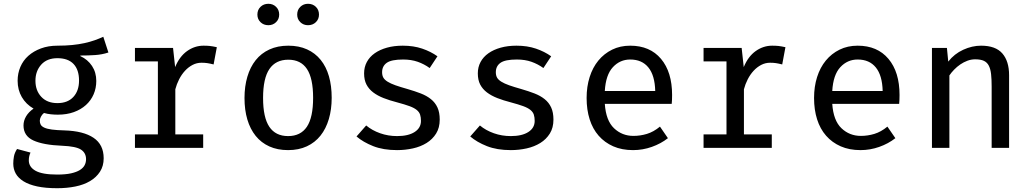

<svg xmlns="http://www.w3.org/2000/svg" viewBox="-20 -780 5440 1013"><path d="M141 25Q137 33 134.5 43.5Q132 54 132 66Q132 101 167.5 121Q203 141 282 141Q326 141 355 134.5Q384 128 401.5 117Q419 106 426.5 91.5Q434 77 434 60Q434 27 407.5 9.5Q381 -8 308 -11Q208 -15 156 -39Q104 -63 104 -118Q104 -143 117.5 -166Q131 -189 157 -207Q117 -230 95 -268Q73 -306 73 -354Q73 -393 87.5 -427Q102 -461 129.5 -485.5Q157 -510 196 -524.5Q235 -539 283 -539Q326 -539 361 -542.5Q396 -546 425.5 -552.5Q455 -559 479 -567.5Q503 -576 525 -586L552 -503Q519 -492 482 -489.5Q445 -487 404 -487V-484Q443 -466 465.5 -432Q488 -398 488 -353Q488 -315 474 -282.5Q460 -250 433.5 -226Q407 -202 369.5 -188.5Q332 -175 285 -175Q267 -175 248 -177Q229 -179 212 -184Q202 -176 196 -164.5Q190 -153 190 -143Q190 -131 195 -122Q200 -113 214 -106.5Q228 -100 253.5 -96.5Q279 -93 320 -92Q420 -89 473.5 -53Q527 -17 527 55Q527 96 507.5 126Q488 156 455 175.5Q422 195 377.5 204Q333 213 282 213Q220 213 176 203.5Q132 194 104 176.5Q76 159 63 135.5Q50 112 50 83Q50 65 53.5 45.5Q57 26 70 6ZM167 -354Q167 -302 198 -269Q229 -236 283 -236Q337 -236 367 -268.5Q397 -301 397 -355Q397 -412 368 -442.5Q339 -473 283 -473Q228 -473 197.5 -439Q167 -405 167 -354Z M1052 0H692V-71H813V-456H692V-527H893L904 -426Q927 -482 967 -510.5Q1007 -539 1054 -539Q1073 -539 1087 -537.5Q1101 -536 1124 -531L1107 -440Q1087 -445 1073.5 -447Q1060 -449 1043 -449Q1018 -449 996 -437.5Q974 -426 956 -406.5Q938 -387 925 -361.5Q912 -336 905 -309V-71H1052Z M1396 -647Q1371 -647 1354.5 -663Q1338 -679 1338 -703Q1338 -728 1354.5 -744Q1371 -760 1396 -760Q1420 -760 1436.5 -744Q1453 -728 1453 -703Q1453 -679 1436.5 -663Q1420 -647 1396 -647ZM1605 -647Q1581 -647 1564.5 -663Q1548 -679 1548 -703Q1548 -728 1564.5 -744Q1581 -760 1605 -760Q1630 -760 1646.5 -744Q1663 -728 1663 -703Q1663 -679 1646.5 -663Q1630 -647 1605 -647ZM1632 -264Q1632 -367 1599.5 -416Q1567 -465 1501 -465Q1435 -465 1401.5 -416Q1368 -367 1368 -263Q1368 -160 1401 -111Q1434 -62 1500 -62Q1566 -62 1599 -111Q1632 -160 1632 -264ZM1270 -263Q1270 -324 1285 -375Q1300 -426 1329 -462.5Q1358 -499 1401.5 -519Q1445 -539 1501 -539Q1557 -539 1600 -519.5Q1643 -500 1672 -464Q1701 -428 1715.5 -377.5Q1730 -327 1730 -264Q1730 -203 1715 -152Q1700 -101 1671 -64.5Q1642 -28 1599 -8Q1556 12 1500 12Q1444 12 1401 -7.5Q1358 -27 1329 -63Q1300 -99 1285 -149.5Q1270 -200 1270 -263Z M2075 -62Q2134 -62 2167.5 -83.5Q2201 -105 2201 -142Q2201 -161 2196.5 -175Q2192 -189 2178.5 -200Q2165 -211 2140.5 -220Q2116 -229 2075 -240Q2036 -250 2004 -262.5Q1972 -275 1949 -292.5Q1926 -310 1913.5 -334Q1901 -358 1901 -393Q1901 -426 1915.5 -453Q1930 -480 1957 -499Q1984 -518 2021.5 -528.5Q2059 -539 2105 -539Q2162 -539 2207.5 -523.5Q2253 -508 2288 -483L2247 -421Q2218 -442 2184 -454Q2150 -466 2107 -466Q2045 -466 2020.5 -448.5Q1996 -431 1996 -399Q1996 -382 2002.5 -370.5Q2009 -359 2025 -349Q2041 -339 2066.5 -330Q2092 -321 2131 -310Q2169 -299 2200 -287Q2231 -275 2253.5 -257Q2276 -239 2288 -213Q2300 -187 2300 -149Q2300 -106 2281 -75.5Q2262 -45 2230.5 -25.5Q2199 -6 2158.5 3Q2118 12 2075 12Q2002 12 1949 -9Q1896 -30 1861 -60L1912 -118Q1943 -92 1985.5 -77Q2028 -62 2075 -62Z M2675 -62Q2734 -62 2767.5 -83.5Q2801 -105 2801 -142Q2801 -161 2796.5 -175Q2792 -189 2778.5 -200Q2765 -211 2740.5 -220Q2716 -229 2675 -240Q2636 -250 2604 -262.5Q2572 -275 2549 -292.5Q2526 -310 2513.5 -334Q2501 -358 2501 -393Q2501 -426 2515.5 -453Q2530 -480 2557 -499Q2584 -518 2621.5 -528.5Q2659 -539 2705 -539Q2762 -539 2807.5 -523.5Q2853 -508 2888 -483L2847 -421Q2818 -442 2784 -454Q2750 -466 2707 -466Q2645 -466 2620.5 -448.5Q2596 -431 2596 -399Q2596 -382 2602.5 -370.5Q2609 -359 2625 -349Q2641 -339 2666.5 -330Q2692 -321 2731 -310Q2769 -299 2800 -287Q2831 -275 2853.5 -257Q2876 -239 2888 -213Q2900 -187 2900 -149Q2900 -106 2881 -75.5Q2862 -45 2830.5 -25.5Q2799 -6 2758.5 3Q2718 12 2675 12Q2602 12 2549 -9Q2496 -30 2461 -60L2512 -118Q2543 -92 2585.5 -77Q2628 -62 2675 -62Z M3171 -232Q3177 -144 3219.5 -103.5Q3262 -63 3322 -63Q3358 -63 3393 -73.5Q3428 -84 3462 -112L3504 -51Q3467 -22 3419 -5Q3371 12 3320 12Q3261 12 3215.5 -8Q3170 -28 3138.5 -64Q3107 -100 3091 -150.5Q3075 -201 3075 -263Q3075 -323 3091 -373.5Q3107 -424 3137 -460.5Q3167 -497 3209.5 -518Q3252 -539 3305 -539Q3409 -539 3467.5 -469.5Q3526 -400 3526 -279Q3526 -265 3525.5 -253Q3525 -241 3524 -232ZM3305 -466Q3251 -466 3213.5 -425.5Q3176 -385 3171 -300H3437Q3435 -382 3401 -424Q3367 -466 3305 -466Z M4052 0H3692V-71H3813V-456H3692V-527H3893L3904 -426Q3927 -482 3967 -510.5Q4007 -539 4054 -539Q4073 -539 4087 -537.5Q4101 -536 4124 -531L4107 -440Q4087 -445 4073.5 -447Q4060 -449 4043 -449Q4018 -449 3996 -437.5Q3974 -426 3956 -406.5Q3938 -387 3925 -361.5Q3912 -336 3905 -309V-71H4052Z M4371 -232Q4377 -144 4419.5 -103.5Q4462 -63 4522 -63Q4558 -63 4593 -73.5Q4628 -84 4662 -112L4704 -51Q4667 -22 4619 -5Q4571 12 4520 12Q4461 12 4415.5 -8Q4370 -28 4338.5 -64Q4307 -100 4291 -150.5Q4275 -201 4275 -263Q4275 -323 4291 -373.5Q4307 -424 4337 -460.5Q4367 -497 4409.5 -518Q4452 -539 4505 -539Q4609 -539 4667.5 -469.5Q4726 -400 4726 -279Q4726 -265 4725.5 -253Q4725 -241 4724 -232ZM4505 -466Q4451 -466 4413.5 -425.5Q4376 -385 4371 -300H4637Q4635 -382 4601 -424Q4567 -466 4505 -466Z M4897 0V-527H4976L4983 -455Q5015 -496 5062 -517.5Q5109 -539 5156 -539Q5233 -539 5268.5 -498Q5304 -457 5304 -383V0H5212V-323Q5212 -362 5209 -389Q5206 -416 5197 -433.5Q5188 -451 5171 -459Q5154 -467 5125 -467Q5104 -467 5084 -459.5Q5064 -452 5046.5 -440Q5029 -428 5014 -412.5Q4999 -397 4989 -382V0Z"/></svg>

Font: Wlorlttqgufhjawjgtejqphaquk
Style: Regular
Weight: 400
Monospace: yes
Designer: Carrois Corporate & Edenspiekermann
Foundry: Carrois Corporate GbR & Edenspiekermann AG
Version: Version 2.001